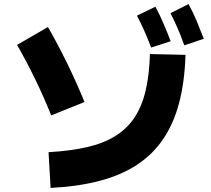

<svg xmlns="http://www.w3.org/2000/svg" viewBox="-20 -875 1040 945"><path d="M229 50 219 -126Q326 -132 407 -150.5Q488 -169 546 -204.5Q604 -240 641 -295Q678 -350 696.5 -428Q715 -506 718 -609L893 -605Q889 -473 862 -370Q835 -267 783.5 -191Q732 -115 654.5 -64Q577 -13 471 15Q365 43 229 50ZM396 -373 232 -307Q196 -397 154 -483.5Q112 -570 64 -654L216 -742Q267 -653 312 -560.5Q357 -468 396 -373ZM724 -641Q704 -693 687.5 -729.5Q671 -766 654 -798L745 -842Q767 -801 785.5 -757.5Q804 -714 820 -672ZM887 -652Q868 -705 851.5 -742Q835 -779 819 -810L908 -855Q931 -813 949 -769.5Q967 -726 983 -684Z"/></svg>

Font: Murecho Thin Black
Style: Regular
Weight: 900
Version: Version 1.010